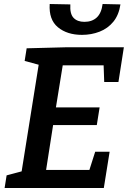

<svg xmlns="http://www.w3.org/2000/svg" viewBox="-20 -938 639 958"><path d="M455 -181H527L498 0H3L13 -63L88 -83L173 -615L103 -634L113 -697L305 -702H598L571 -529H500L497 -612H293L259 -402H477L463 -314H245L210 -90H426ZM389 -764Q315 -764 269 -802Q223 -840 228 -918L331 -916Q328 -869 347 -849Q366 -829 401 -829Q439 -829 462.5 -850.5Q486 -872 492 -918L581 -916Q573 -863 545.5 -829.5Q518 -796 477 -780Q436 -764 389 -764Z"/></svg>

Font: Bitter SemiBold
Style: Italic
Weight: 600
Italic angle: -9°
Designer: Sol Matas, and Bitter project Authors
Foundry: Sol Matas
Version: Version 2.001